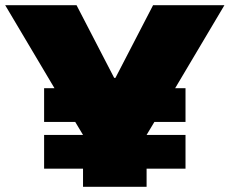

<svg xmlns="http://www.w3.org/2000/svg" viewBox="-20 -720 885 740"><path d="M190 -380 0 -700H275L420 -420H425L570 -700H845L655 -380H695V-250H575L545 -200H695V-70H545V0H300V-70H150V-200H300L270 -250H150V-380Z"/></svg>

Font: Imperial One
Style: Regular
Weight: 400
Designer: Jovanny Lemonad
Foundry: Jovanny Lemonad
Version: Version 1.000